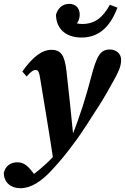

<svg xmlns="http://www.w3.org/2000/svg" viewBox="-97 -760 655 1007"><path d="M9.7 227.1C67 227.1 119.2 190.6 169.9 137.5C221.9 82.4 255.4 39 287.1 -3.6C344.3 -79.4 382 -145 419.7 -201.6C453.4 -253.9 478.7 -300.2 500.4 -339.6C524 -382.5 538.3 -411.1 538.3 -446.4C538.3 -480 510 -500.4 479.8 -500.4C428.9 -500.4 410.3 -467.3 380.9 -355.1C353.3 -250.7 325.2 -158.3 281.7 -49.5C248.4 -9.4 213.3 29.3 177.4 66.6C135.4 111.8 70.8 163.1 49 174.4V186.4H99.8V173.4L83.7 155.5C50.4 110.2 29.6 91.2 -6.6 91.2C-41.8 91.2 -69.2 111.5 -77.1 146.9C-76.2 198.8 -38.6 227.1 9.7 227.1ZM183.1 83 302.6 -49.9H287.1C276.7 -159 264.7 -270.1 251.7 -386.5C242.5 -468.4 223.7 -498.7 172.8 -498.7C123.6 -498.7 75.1 -462.6 20 -384.8L43 -358.7C63.3 -383.4 78 -393.2 89.2 -393.2C102.2 -393.2 108.7 -387.1 116.1 -333.9C139.5 -187.4 162.3 -59 183.1 83ZM330.9 -563.1C427.4 -563.1 484.2 -627.3 518.9 -719.9L479.1 -735C442.8 -668.4 400.3 -634.2 334.2 -634.2C299.1 -634.2 269.4 -648 237.6 -676.6L260.8 -604.2C295.1 -616.4 321.1 -644.8 321.1 -683C321.1 -717.4 299.7 -739.7 267.1 -739.7C232.2 -739.7 208.5 -720.2 196.7 -684.1C196.7 -614.6 242.4 -563.1 330.9 -563.1Z"/></svg>

Font: Source Serif 4 Variable
Style: Italic
Weight: 400
Italic angle: -12°
Designer: Frank Grießhammer
Foundry: Adobe Systems Incorporated
Version: Version 4.004;hotconv 1.0.116;makeotfexe 2.5.65601